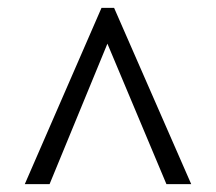

<svg xmlns="http://www.w3.org/2000/svg" viewBox="-20 -734 550 488"><path d="M43 -266H106L253 -623L403 -266H466L270 -714H238Z"/></svg>

Font: Noto Serif Ethiopic SmCn
Style: Regular
Weight: 400
Width: 4
Designer: Monotype Design Team
Foundry: Monotype Imaging Inc.
Version: Version 2.102